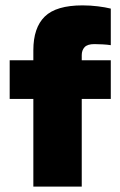

<svg xmlns="http://www.w3.org/2000/svg" viewBox="-20 -694 448 714"><path d="M104 0V-326H16V-470H104V-507Q104 -591 146.5 -632.5Q189 -674 287 -674Q316 -674 344 -670.5Q372 -667 392 -662V-526Q380 -528 362 -529Q344 -530 331 -530Q305 -530 294.5 -518.5Q284 -507 284 -489V-470H392V-326H284V0Z"/></svg>

Font: Celebes Black
Style: Regular
Weight: 900
Designer: Anugrah Pasau
Foundry: Lafontype
Version: Version 1.000; ttfautohint (v1.8.4)